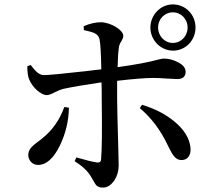

<svg xmlns="http://www.w3.org/2000/svg" viewBox="-20 -826 957 872"><path d="M447 26C467 26 484 15 499 -6C512 -26 519 -49 519 -74C519 -82 518 -111 517 -162C514 -269 512 -341 512 -377C512 -404 512 -432 512 -459C589 -468 643 -472 675 -472C693 -472 715 -471 742 -469C761 -468 776 -467 785 -467C810 -467 823 -478 823 -500C823 -517 812 -531 789 -543C768 -554 746 -560 725 -560C720 -560 712 -559 701 -556C658 -544 595 -532 514 -521C515 -560 517 -590 520 -611C521 -620 525 -630 532 -640C537 -649 540 -656 540 -663C540 -690 483 -724 439 -725C414 -725 388 -719 360 -707L361 -689C386 -684 402 -679 410 -675C422 -669 429 -660 432 -648C436 -629 439 -584 440 -511C427 -510 404 -507 371 -503C265 -491 201 -485 180 -485C169 -485 159 -489 148 -498C141 -504 132 -515 119 -531L104 -525C104 -497 107 -477 113 -464C128 -428 167 -394 192 -394C201 -394 212 -398 227 -406C242 -414 255 -419 266 -422C307 -431 365 -441 441 -452C442 -433 442 -408 442 -378C444 -238 443 -146 439 -101C438 -91 432 -87 421 -88C400 -91 368 -99 327 -111L319 -94C354 -72 378 -49 392 -26C395 -21 399 -14 404 -5C411 7 416 15 420 18C427 23 436 26 447 26ZM153 -77C190 -77 223 -106 252 -165C278 -219 292 -276 293 -337L272 -340C251 -281 217 -233 170 -196C165 -191 157 -186 148 -179C133 -168 124 -159 120 -154C94 -121 115 -77 153 -77ZM804 -99C833 -99 849 -122 845 -157C840 -199 816 -238 771 -275C731 -308 682 -333 625 -350L615 -335C666 -292 709 -236 742 -166C743 -164 745 -161 747 -156C756 -137 764 -124 770 -117C779 -105 791 -99 804 -99ZM765 -806C709 -806 663 -758 663 -701C663 -644 709 -596 766 -596C822 -596 868 -642 868 -701C868 -760 822 -806 765 -806ZM765 -631C728 -631 698 -662 698 -701C698 -740 728 -770 765 -770C802 -770 832 -740 832 -701C832 -662 802 -631 765 -631Z"/></svg>

Font: AllPunType SemiBold
Style: Regular
Weight: 600
Version: 1.0